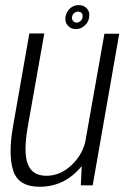

<svg xmlns="http://www.w3.org/2000/svg" viewBox="-20 -726 489 752"><path d="M296.5 0H343L447 -594H389L301 -97ZM153.5 -595H95L31 -231Q11.5 -119.5 32 -57Q52.5 5.5 135.5 5.5Q215 5.5 272.5 -46.5Q330 -98.5 341 -161L317 -184.5Q306.5 -123.5 261.5 -80.5Q216.5 -37.5 162 -37.5Q106.5 -37.5 88.8 -83.2Q71 -129 89 -231ZM277 -612Q290 -612 301.5 -618.5Q313 -625 320.5 -635.8Q328 -646.5 329 -659.5Q332.5 -679 320.5 -692.5Q308.5 -706 288.5 -706Q275.5 -706 264.2 -700Q253 -694 245.8 -683.2Q238.5 -672.5 236.5 -659.5Q233.5 -639.5 245.5 -625.8Q257.5 -612 277 -612ZM280 -637.5Q271.5 -637.5 266.2 -644Q261 -650.5 262 -659.5Q263.5 -669 270.5 -674.8Q277.5 -680.5 285.5 -680.5Q294.5 -680.5 299.8 -674.8Q305 -669 303.5 -659.5Q303 -650.5 295.8 -644Q288.5 -637.5 280 -637.5Z"/></svg>

Font: Anybody SemiCondensed Light
Style: Italic
Weight: 300
Width: 4
Italic angle: -10°
Version: Version 1.113;gftools[0.9.25]